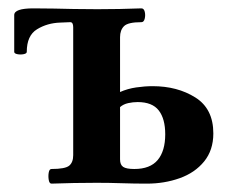

<svg xmlns="http://www.w3.org/2000/svg" viewBox="-20 -437 557 459"><path d="M103 2Q98 2 96.5 -7Q95 -16 96.5 -24.5Q98 -33 103 -33Q136 -33 145.5 -41Q155 -49 155 -66V-372Q155 -384 148 -384L124 -383Q93 -382 68.5 -367Q44 -352 44 -313Q44 -309 36.5 -307.5Q29 -306 21.5 -307.5Q14 -309 14 -313V-401Q14 -417 60 -417Q88 -417 110 -416.5Q132 -416 156 -415.5Q180 -415 213 -415Q239 -415 265.5 -415.5Q292 -416 318 -417Q324 -417 326 -409Q328 -401 326 -392.5Q324 -384 318 -384Q286 -384 276.5 -374.5Q267 -365 267 -348V-217Q285 -225 305.5 -228Q326 -231 345 -231Q404 -231 447 -204Q490 -177 490 -118Q490 -78 468 -51Q446 -24 409.5 -11Q373 2 331 2Q301 2 271 1Q241 0 211 0Q184 0 157 0.5Q130 1 103 2ZM301 -33Q339 -33 357 -54.5Q375 -76 375 -116Q375 -153 359.5 -173Q344 -193 309 -193Q298 -193 286.5 -190.5Q275 -188 267 -181V-56Q267 -43 274.5 -38Q282 -33 301 -33Z"/></svg>

Font: Junicode
Style: Bold
Weight: 700
Designer: Peter S. Baker
Version: Version 2.100; ttfautohint (v1.8.4)